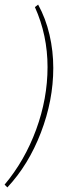

<svg xmlns="http://www.w3.org/2000/svg" viewBox="-51 -702 252 836"><path d="M-31 102Q57 -3 106.5 -138Q156 -273 156 -410Q156 -549 101 -671L115 -682Q148 -622 164.5 -551Q181 -480 181 -406Q181 -265 127 -124.5Q73 16 -19 114Z"/></svg>

Font: Grenze Thin
Style: Italic
Weight: 250
Italic angle: -10°
Designer: Renata Polastri
Foundry: Omnibus-Type
Version: Version 1.002; ttfautohint (v1.8)